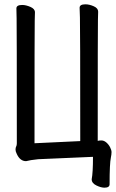

<svg xmlns="http://www.w3.org/2000/svg" viewBox="-20 -734 540 890"><path d="M464 136Q448 136 426.5 125.5Q405 115 405 97Q411 67 411 -7L157 4Q119 8 101 13Q73 13 58 -20Q52 -32 52 -40Q52 -50 55 -55Q58 -60 58 -70Q58 -621 57 -649.5Q56 -678 56 -695Q56 -711 83 -711Q100 -711 121 -702Q142 -693 142 -677Q142 -665 141 -639.5Q140 -614 140 -70L352 -80Q352 -624 350.5 -652.5Q349 -681 349 -698Q349 -714 376 -714Q394 -714 414.5 -705Q435 -696 435 -680Q435 -668 434 -642.5Q433 -617 433 -81Q439 -83 450 -83Q462 -83 473 -73.5Q484 -64 490.5 -51Q497 -38 497 -29Q497 -18 494 -4Q488 24 488 120Q488 136 464 136Z"/></svg>

Font: LXGW WenKai Mono Medium
Style: Regular
Weight: 500
Monospace: yes
Designer: LXGW / Fontworks Inc.
Foundry: LXGW / Fontworks Inc.
Version: Version 1.520; June 14, 2025